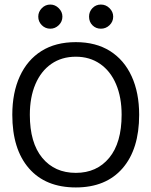

<svg xmlns="http://www.w3.org/2000/svg" viewBox="-20 -812 665 843"><path d="M313 11Q180 11 107 -73Q34 -157 34 -308Q34 -405 67 -477Q100 -549 162 -588Q224 -627 313 -627Q401 -627 463 -588Q525 -549 558 -477Q591 -405 591 -308Q591 -157 518 -73Q445 11 313 11ZM313 -53Q405 -53 459.5 -119Q514 -185 514 -308Q514 -385 489.5 -442.5Q465 -500 419.5 -531.5Q374 -563 313 -563Q251 -563 205.5 -531.5Q160 -500 135.5 -442.5Q111 -385 111 -308Q111 -185 165.5 -119Q220 -53 313 -53ZM201 -686Q179 -686 163.5 -701.5Q148 -717 148 -739Q148 -760 163.5 -776Q179 -792 201 -792Q222 -792 238 -776Q254 -760 254 -739Q254 -717 238 -701.5Q222 -686 201 -686ZM423 -686Q401 -686 386 -701Q371 -716 371 -739Q371 -761 386 -776.5Q401 -792 423 -792Q445 -792 461 -776Q477 -760 477 -739Q477 -717 461 -701.5Q445 -686 423 -686Z"/></svg>

Font: Inconsolata Expanded Thin
Style: Regular
Weight: 100
Width: 7
Monospace: yes
Designer: Raph Levien, Cyreal, Brenton Simpson
Foundry: Raph Levien, Cyreal, Google
Version: Version 3.100; ttfautohint (v1.8.4.7-5d5b)